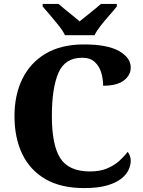

<svg xmlns="http://www.w3.org/2000/svg" viewBox="-20 -951 730 981"><path d="M410 10Q291 10 212 -36Q133 -82 93.5 -164.5Q54 -247 54 -358Q54 -466 94.5 -548.5Q135 -631 214 -677.5Q293 -724 409 -724Q529 -724 588.5 -690Q648 -656 648 -606Q648 -567 613 -540Q578 -513 507 -513Q507 -546 497.5 -579Q488 -612 464.5 -634Q441 -656 400 -656Q312 -656 278.5 -578.5Q245 -501 245 -358Q245 -209 288.5 -142Q332 -75 440 -75Q491 -75 527.5 -90.5Q564 -106 589.5 -129Q615 -152 632 -175Q639 -168 643.5 -155Q648 -142 648 -130Q648 -108 637 -83.5Q626 -59 599.5 -38Q573 -17 527 -3.5Q481 10 410 10ZM312 -771Q301 -794 280 -820.5Q259 -847 236.5 -873Q214 -899 198 -918V-931H279Q291 -920 311 -904Q331 -888 351.5 -871Q372 -854 387 -842Q402 -854 423 -871Q444 -888 464 -904Q484 -920 496 -931H577V-918Q562 -899 539 -873Q516 -847 495 -820.5Q474 -794 463 -771Z"/></svg>

Font: Noto Serif Tamil ExtraBold
Style: Regular
Weight: 800
Designer: Indian Type Foundry, Tom Grace, and the Monotype Design Team
Foundry: Monotype Imaging Inc.
Version: Version 2.004; ttfautohint (v1.8.4.7-5d5b)